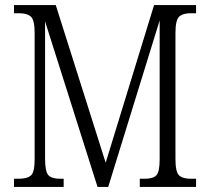

<svg xmlns="http://www.w3.org/2000/svg" viewBox="-20 -734 825 754"><path d="M35 0V-32H53Q87 -32 101.5 -45Q116 -58 116 -108V-605Q116 -655 101.5 -668.5Q87 -682 55 -682H35V-714H199L395 -95L585 -714H750V-682H729Q698 -682 683.5 -668.5Q669 -655 669 -604V-110Q669 -59 683 -45.5Q697 -32 730 -32H750V0H529V-32H548Q581 -32 594 -45.5Q607 -59 607 -109V-654L405 0H363L157 -650V-111Q157 -59 170.5 -45.5Q184 -32 216 -32H230V0Z"/></svg>

Font: Noto Serif Bengali Condensed Light
Style: Regular
Weight: 300
Width: 3
Designer: Juan Bruce, Universal Thirst, Indian Type Foundry and the Monotype Design Team.
Foundry: Monotype Imaging Inc.
Version: Version 2.003; ttfautohint (v1.8.4.7-5d5b)